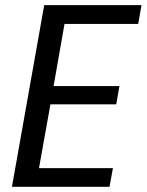

<svg xmlns="http://www.w3.org/2000/svg" viewBox="-20 -718 564 738"><path d="M523.9 -698.2 511.2 -626H228L186 -387.2H439L426.8 -316.9H173.8L129.9 -71.8H414.1L400.9 0H25.9L149.9 -698.2Z"/></svg>

Font: Poppins
Style: Italic
Weight: 400
Italic angle: -10°
Designer: Ninad Kale (Devanagari), Jonny Pinhorn (Latin)
Foundry: Indian Type Foundry
Version: Version 3.200;PS 1.000;hotconv 16.6.54;makeotf.lib2.5.65590